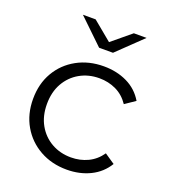

<svg xmlns="http://www.w3.org/2000/svg" viewBox="-135 -831 832 935"><g transform="rotate(20 281.5 -363.0)"><path d="M317 5Q239 5 177.5 -29.5Q116 -64 81 -124.5Q46 -185 46 -263Q46 -342 81 -402Q116 -462 177.5 -496Q239 -530 317 -530Q384 -530 438 -504Q492 -478 523 -426L470 -390Q443 -430 403 -449Q363 -468 316 -468Q260 -468 215 -442.5Q170 -417 144 -371Q118 -325 118 -263Q118 -201 144 -155Q170 -109 215 -83.5Q260 -58 316 -58Q363 -58 403 -77Q443 -96 470 -135L523 -99Q492 -48 438 -21.5Q384 5 317 5ZM263 -607 134 -731H200L327 -626H271L398 -731H464L335 -607Z"/></g></svg>

Font: MOST Montserrat
Style: Regular
Weight: 400
Designer: Julieta Ulanovsky
Foundry: Julieta Ulanovsky
Version: Version 8.000;March 11, 2024;FontCreator 15.0.0.2926 64-bit